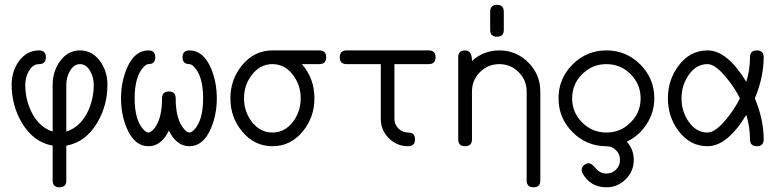

<svg xmlns="http://www.w3.org/2000/svg" viewBox="-20 -610 3234 801"><path d="M428.2 -256.6Q428.2 -169.7 385.5 -97.7Q337.2 -16.6 256.6 -2.4V143.1Q256.6 171.4 228.3 171.4Q199.7 171.4 199.7 143.1V-2.4Q119.4 -16.6 71.3 -97.7Q28.6 -169.7 28.6 -256.6Q28.6 -311 57.6 -353Q91.1 -399.7 143.1 -399.7Q171.4 -399.7 171.4 -371.1Q171.4 -342.5 143.1 -342.5Q116.2 -342.5 99.4 -311.8Q85.4 -285.9 85.4 -256.6Q85.4 -193.4 113 -139.4Q144.8 -78.4 199.7 -61.3V-256.6Q199.7 -311 229.2 -353Q262.2 -399.7 313.7 -399.7Q365.5 -399.7 398.9 -353Q428.2 -311 428.2 -256.6ZM371.1 -256.6Q371.1 -285.9 357.2 -311.8Q340.6 -342.5 313.7 -342.5Q287.4 -342.5 270.5 -311.8Q256.6 -285.9 256.6 -256.6V-61.3Q312 -78.4 343.8 -139.4Q371.1 -193.4 371.1 -256.6Z M884.5 -199.7Q884.5 -131.6 860.1 -74.5Q828.4 0 770 0Q716.6 0 684.6 -64.9Q652.8 0 599.4 0Q540.8 0 509.3 -74.5Q484.9 -131.6 484.9 -199.7Q484.9 -267.8 509.3 -325.2Q540.8 -399.7 599.4 -399.7Q627.7 -399.7 627.7 -371.1Q627.7 -342.5 599.4 -342.5Q591.6 -342.5 580.8 -332.3Q541.7 -293.2 541.7 -199.7Q541.7 -106.4 580.8 -67.1Q591.6 -57.1 599.4 -57.1Q606.4 -57.1 617.4 -67.1Q656 -106.4 656 -199.7Q656 -228.3 684.6 -228.3Q712.9 -228.3 712.9 -199.7Q712.9 -106.4 752 -67.1Q762.7 -57.1 770 -57.1Q777.6 -57.1 788.6 -67.1Q827.4 -106.4 827.4 -199.7Q827.4 -293.2 788.6 -332.3Q777.6 -342.5 770 -342.5Q741.5 -342.5 741.5 -371.1Q741.5 -399.7 770 -399.7Q828.4 -399.7 860.1 -325.2Q884.5 -267.8 884.5 -199.7Z M1340.8 -371.1Q1340.8 -342.5 1312.3 -342.5H1239.3Q1291.7 -283.2 1291.7 -199.7Q1291.7 -121.3 1244.1 -63Q1193.4 0 1116.5 0Q1040.3 0 989 -63Q941.2 -121.3 941.2 -199.7Q941.2 -277.8 989 -336.7Q1040.3 -399.7 1116.5 -399.7H1312.3Q1340.8 -399.7 1340.8 -371.1ZM1234.4 -199.7Q1234.4 -254.2 1203.4 -295.9Q1168.9 -342.5 1116.5 -342.5Q1064.2 -342.5 1029.5 -295.9Q998 -254.2 998 -199.7Q998 -145.5 1029.5 -103.3Q1064.2 -57.1 1116.5 -57.1Q1168.9 -57.1 1203.4 -103.3Q1234.4 -145.5 1234.4 -199.7Z M1797.1 -371.1Q1797.1 -342.5 1768.6 -342.5H1625.5V-114Q1625.5 -90.3 1642.5 -73.7Q1659.4 -57.1 1682.6 -57.1Q1711.4 -57.1 1711.4 -28.6Q1711.4 0 1682.6 0Q1635.7 0 1602.2 -33.4Q1568.6 -66.9 1568.6 -114V-342.5H1426Q1397.5 -342.5 1397.5 -371.1Q1397.5 -399.7 1426 -399.7H1768.6Q1797.1 -399.7 1797.1 -371.1Z M2081.8 -485.1Q2081.8 -456.8 2053.5 -456.8Q2024.9 -456.8 2024.9 -485.1V-561Q2024.9 -589.8 2053.5 -589.8Q2081.8 -589.8 2081.8 -561ZM2234.1 143.1Q2234.1 171.4 2205.8 171.4Q2177.2 171.4 2177.2 143.1V-228.3Q2177.2 -275.4 2143.7 -309Q2110.1 -342.5 2063 -342.5Q2015.9 -342.5 1982.4 -309Q1949 -275.4 1949 -228.3V-28.6Q1949 0 1920.2 0Q1891.6 0 1891.6 -28.6V-371.1Q1891.6 -399.7 1920.2 -399.7Q1949.5 -399.7 1949 -355.7Q1997.8 -399.7 2063 -399.7Q2133.8 -399.7 2184 -349.4Q2234.1 -299.1 2234.1 -228.3Z M2709.7 -199.7Q2709.7 -142.3 2678.3 -93.1Q2647 -43.9 2595 -19Q2624 13.2 2624 57.1Q2624 104 2590.5 137.7Q2556.9 171.4 2509.8 171.4Q2443.6 171.4 2410.9 113.8Q2406.7 106.7 2406.7 99.1Q2406.7 87.6 2415.9 79.3Q2425 71 2436.3 71Q2447.8 71 2465.8 92.5Q2483.9 114 2509.8 114Q2533.7 114 2550.2 97.4Q2566.7 80.8 2566.7 57.1Q2566.7 33.7 2550.2 16.8Q2533.7 0 2509.8 0Q2427.2 0 2368.7 -58.6Q2310.1 -117.2 2310.1 -199.7Q2310.1 -282.5 2368.7 -341.1Q2427.2 -399.7 2509.8 -399.7Q2592.5 -399.7 2651.1 -341.1Q2709.7 -282.5 2709.7 -199.7ZM2652.6 -199.7Q2652.6 -258.8 2610.7 -300.7Q2568.8 -342.5 2509.8 -342.5Q2450.9 -342.5 2408.9 -300.7Q2366.9 -258.8 2366.9 -199.7Q2366.9 -140.6 2408.9 -98.9Q2450.9 -57.1 2509.8 -57.1Q2568.8 -57.1 2610.7 -98.9Q2652.6 -140.6 2652.6 -199.7Z M3166 -28.6Q3166 0 3137.5 0Q3108.9 0 3108.9 -28.6Q3108.9 -79.3 3093.5 -130.9Q3013.9 0 2931.9 0Q2858.2 0 2810.1 -64.7Q2766.4 -123.5 2766.4 -199.7Q2766.4 -276.1 2810.1 -335Q2858.2 -399.7 2931.9 -399.7Q3013.9 -399.7 3093.5 -268.6Q3108.9 -320.3 3108.9 -371.1Q3108.9 -399.7 3137.5 -399.7Q3166 -399.7 3166 -371.1Q3166 -288.3 3129.2 -199.7Q3166 -111.3 3166 -28.6ZM3066.9 -199.7Q3045.2 -244.1 3010.3 -285.9Q2964.1 -342.5 2931.9 -342.5Q2882.6 -342.5 2850.8 -293.9Q2823.2 -252.2 2823.2 -199.7Q2823.2 -147.5 2850.8 -105.7Q2882.6 -57.1 2931.9 -57.1Q2964.1 -57.1 3010.3 -113.3Q3045.2 -155.5 3066.9 -199.7Z"/></svg>

Font: EnergyBar
Style: Regular
Weight: 400
Italic angle: -10°
Version: 1.0 2000-03-28